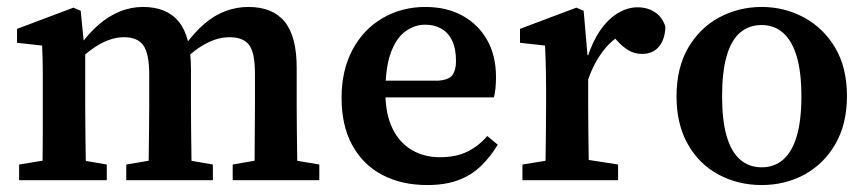

<svg xmlns="http://www.w3.org/2000/svg" viewBox="-20 -518 2494 552"><path d="M35 0V-45L139 -62H188L287 -45V0ZM101 0Q102 -25 102.5 -62.5Q103 -100 103 -140Q103 -180 103 -212V-265Q103 -292 103 -311.5Q103 -331 102.5 -349Q102 -367 101 -387L29 -395V-435L191 -496L212 -487L223 -376L225 -374V-212Q225 -180 225.5 -140Q226 -100 226.5 -62.5Q227 -25 228 0ZM343 0V-45L444 -62H494L592 -45V0ZM407 0Q407 -25 407.5 -62Q408 -99 408.5 -139Q409 -179 409 -212V-304Q409 -363 392.5 -387Q376 -411 337 -411Q314 -411 291.5 -402.5Q269 -394 247 -378.5Q225 -363 203 -342L194 -389H211Q235 -422 263 -446.5Q291 -471 323.5 -484.5Q356 -498 391 -498Q460 -498 494.5 -455Q529 -412 529 -320V-212Q529 -179 529.5 -139Q530 -99 530.5 -62Q531 -25 532 0ZM649 0V-45L747 -62H798L898 -45V0ZM711 0Q712 -25 712 -62Q712 -99 712.5 -139Q713 -179 713 -212V-306Q713 -367 696 -389Q679 -411 640 -411Q618 -411 596.5 -403.5Q575 -396 552.5 -381Q530 -366 506 -342L495 -388H512Q539 -425 567.5 -449.5Q596 -474 628 -486Q660 -498 694 -498Q764 -498 798.5 -455.5Q833 -413 833 -323V-212Q833 -179 833.5 -139Q834 -99 834.5 -62Q835 -25 836 0Z M1208 14Q1134 14 1078.5 -15.5Q1023 -45 992.5 -101Q962 -157 962 -237Q962 -316 993.5 -375Q1025 -434 1080 -466Q1135 -498 1203 -498Q1264 -498 1309.5 -473Q1355 -448 1380.5 -403Q1406 -358 1406 -296Q1406 -279 1404.5 -264Q1403 -249 1400 -238H1022V-286H1238Q1271 -288 1281 -302.5Q1291 -317 1291 -342Q1291 -378 1280 -401Q1269 -424 1249 -435.5Q1229 -447 1202 -447Q1173 -447 1146.5 -428.5Q1120 -410 1104 -367.5Q1088 -325 1088 -252Q1088 -191 1108 -149.5Q1128 -108 1163.5 -87Q1199 -66 1245 -66Q1290 -66 1322.5 -81.5Q1355 -97 1381 -127L1411 -102Q1390 -67 1362.5 -40.5Q1335 -14 1297.5 0Q1260 14 1208 14Z M1482 0V-45L1587 -62H1648L1757 -45V0ZM1547 0Q1548 -25 1548.5 -62.5Q1549 -100 1549.5 -140Q1550 -180 1550 -212V-265Q1550 -292 1549.5 -311.5Q1549 -331 1548.5 -349Q1548 -367 1547 -387L1475 -395V-435L1637 -496L1658 -487L1669 -360L1671 -359V-212Q1671 -180 1671.5 -140Q1672 -100 1672.5 -62.5Q1673 -25 1674 0ZM1667 -277 1646 -350H1668Q1683 -398 1705.5 -430.5Q1728 -463 1756 -480Q1784 -497 1813 -497Q1842 -497 1863.5 -482.5Q1885 -468 1893 -441Q1892 -405 1874.5 -384Q1857 -363 1826 -363Q1805 -363 1788.5 -372.5Q1772 -382 1756 -399L1730 -427L1777 -425Q1737 -404 1709.5 -365.5Q1682 -327 1667 -277Z M2170 14Q2102 14 2046 -16Q1990 -46 1957.5 -103.5Q1925 -161 1925 -241Q1925 -323 1958.5 -380.5Q1992 -438 2048 -468Q2104 -498 2170 -498Q2235 -498 2291 -468Q2347 -438 2381 -381Q2415 -324 2415 -242Q2415 -161 2381.5 -103.5Q2348 -46 2292.5 -16Q2237 14 2170 14ZM2170 -37Q2206 -37 2231.5 -59Q2257 -81 2270.5 -126Q2284 -171 2284 -241Q2284 -311 2270.5 -356Q2257 -401 2231.5 -423.5Q2206 -446 2170 -446Q2133 -446 2107.5 -424Q2082 -402 2069 -356.5Q2056 -311 2056 -241Q2056 -172 2069 -127Q2082 -82 2107.5 -59.5Q2133 -37 2170 -37Z"/></svg>

Font: Source Serif 4 18pt SemiBold
Style: Regular
Weight: 600
Designer: Frank Grießhammer
Foundry: Adobe Systems Incorporated
Version: Version 4.004;hotconv 1.0.116;makeotfexe 2.5.65601